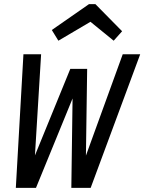

<svg xmlns="http://www.w3.org/2000/svg" viewBox="-20 -914 702 934"><path d="M57 0 94 -650H180L150 -158L322 -579H404L398 -157L577 -650H662L421 0H327L333 -435L155 0ZM264 -716 232 -768 413 -894H444L574 -762L533 -716L420 -808Z"/></svg>

Font: Sometype Mono Medium
Style: Italic
Weight: 500
Italic angle: -12°
Monospace: yes
Designer: Ryoichi Tsunekawa
Foundry: Dharma Type
Version: Version 1.000; ttfautohint (v1.8.3)